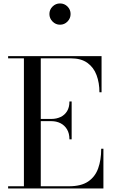

<svg xmlns="http://www.w3.org/2000/svg" viewBox="-20 -1068 644 1088"><path d="M26 0V-12.5H115.5V-737.5H26V-750H555.5V-545H543.5Q543.5 -598.5 527.2 -642.2Q511 -686 475.2 -711.8Q439.5 -737.5 381 -737.5H211V-12.5H371Q439.5 -12.5 479.2 -39.2Q519 -66 536.2 -113.8Q553.5 -161.5 553.5 -225H566V0ZM373.5 -278.5Q373.5 -312 359.8 -335Q346 -358 322.8 -369.8Q299.5 -381.5 271 -381.5H180.5V-394H271Q299.5 -394 322.8 -404.8Q346 -415.5 359.8 -437.5Q373.5 -459.5 373.5 -493H386V-278.5ZM320 -928Q295.5 -928 277.8 -946Q260 -964 260 -988.5Q260 -1013.5 277.8 -1031Q295.5 -1048.5 320 -1048.5Q345 -1048.5 362.5 -1031Q380 -1013.5 380 -988.5Q380 -964 362.5 -946Q345 -928 320 -928Z"/></svg>

Font: Bodoni Moda 18pt
Style: Regular
Weight: 400
Designer: Owen Earl
Foundry: indestructible type
Version: Version 2.005